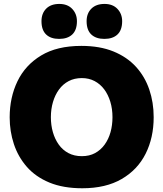

<svg xmlns="http://www.w3.org/2000/svg" viewBox="-20 -968 852 1002"><path d="M409.5 14.5Q310 14.5 238 -15.2Q166 -45 120.2 -97.2Q74.5 -149.5 52.5 -216Q30.5 -282.5 30.5 -355.5Q30.5 -459.5 71.2 -544Q112 -628.5 194.8 -678.5Q277.5 -728.5 404.5 -728.5Q501 -728.5 572 -699.5Q643 -670.5 689.5 -619.5Q736 -568.5 759 -501Q782 -433.5 782 -356.5Q782 -249.5 740 -165.8Q698 -82 615 -33.8Q532 14.5 409.5 14.5ZM407 -153Q446.5 -153 476 -169Q505.5 -185 526 -213.2Q546.5 -241.5 556.8 -278.2Q567 -315 567 -356.5Q567 -399.5 555.8 -436.8Q544.5 -474 523.8 -501.8Q503 -529.5 473.5 -545Q444 -560.5 407 -560.5Q368.5 -560.5 338.5 -544.8Q308.5 -529 288 -501Q267.5 -473 256.5 -435.8Q245.5 -398.5 245.5 -356.5Q245.5 -315 256 -278.2Q266.5 -241.5 286.8 -213.2Q307 -185 337.2 -169Q367.5 -153 407 -153ZM524.5 -765Q481 -765 456.5 -788Q432 -811 432 -857.5Q432 -898 456.8 -922.8Q481.5 -947.5 525.5 -947.5Q568.5 -947.5 593 -921.5Q617.5 -895.5 617.5 -857.5Q617.5 -811 593 -788Q568.5 -765 524.5 -765ZM288.5 -765Q245 -765 220.8 -788Q196.5 -811 196.5 -857.5Q196.5 -898 221 -922.8Q245.5 -947.5 289.5 -947.5Q332.5 -947.5 357 -921.5Q381.5 -895.5 381.5 -857.5Q381.5 -811 357 -788Q332.5 -765 288.5 -765Z"/></svg>

Font: Commissioner Thin ExtraBold
Style: Regular
Weight: 800
Version: Version 1.000